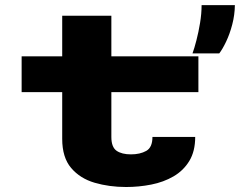

<svg xmlns="http://www.w3.org/2000/svg" viewBox="-20 -720 938 750"><path d="M223 -177.5V-360H64.5V-500H223V-658.5H415V-500H755V-360H415V-185Q415 -145.5 435.2 -131.2Q455.5 -117 491.5 -117Q527 -117 551.2 -130.5Q575.5 -144 575.5 -185H742.5Q742.5 -129 719.5 -91.2Q696.5 -53.5 657.8 -31Q619 -8.5 570.8 1Q522.5 10.5 472.5 10.5Q406.5 10.5 349.5 -6.2Q292.5 -23 257.8 -64Q223 -105 223 -177.5ZM732 -511.5Q739 -530.5 747.2 -562.2Q755.5 -594 761.5 -630.5Q767.5 -667 767.5 -700H897.5Q897 -661.5 887.2 -624.2Q877.5 -587 863.2 -557.2Q849 -527.5 836.5 -511.5Z"/></svg>

Font: Trispace SemiExpanded ExtraBold
Style: Regular
Weight: 800
Width: 6
Designer: Tyler Finck
Foundry: Etcetera Type Company
Version: Version 1.210; ttfautohint (v1.8.3)